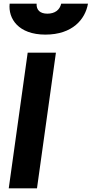

<svg xmlns="http://www.w3.org/2000/svg" viewBox="-20 -1034 503 1054"><path d="M28 0H183L287 -745H132ZM33 -1014C24 -932 81 -844 229 -844C378 -844 448 -928 463 -1014H316C308 -979 281 -959 240 -959C200 -959 179 -979 181 -1014Z"/></svg>

Font: Mluvka ExtraBold
Style: Italic
Weight: 800
Italic angle: -8°
Designer: Modified by Jiří Krblich, Original typeface by Gumpita Rahayu
Foundry: Gumpita Rahayu & Jiří Krblich
Version: Version 2.000;Glyphs 3.1.1 (3134)